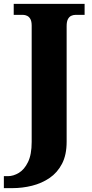

<svg xmlns="http://www.w3.org/2000/svg" viewBox="-44 -734 476 994"><path d="M-24 240V178H-3Q25 178 53.5 161Q82 144 101 105Q120 66 120 1V-601Q120 -623 113.5 -635Q107 -647 96.5 -652Q86 -657 76 -657H27V-714H394V-657H346Q335 -657 324.5 -652Q314 -647 307.5 -634.5Q301 -622 301 -599V0Q301 68 277 114Q253 160 212.5 187.5Q172 215 122 227.5Q72 240 19 240Z"/></svg>

Font: Noto Serif Kannada ExtraBold
Style: Regular
Weight: 800
Version: Version 2.003